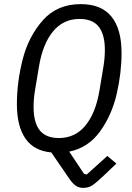

<svg xmlns="http://www.w3.org/2000/svg" viewBox="-20 -730 640 932"><path d="M316 137 229 10Q144 2 103 -58Q62 -118 62 -225Q62 -331 90 -441.5Q118 -552 187.5 -631Q257 -710 372 -710Q472 -710 521 -649.5Q570 -589 570 -473Q570 -376 546.5 -274Q523 -172 466 -92.5Q409 -13 316 6L388 114L401 117L501 27L545 64L484 122Q447 157 428.5 169.5Q410 182 384 182Q362 182 346.5 170.5Q331 159 316 137ZM463 -292 482 -406Q489 -448 489 -488Q489 -562 459.5 -600Q430 -638 366 -638Q287 -638 237 -577Q187 -516 169 -406L150 -292Q143 -250 143 -210Q143 -136 172.5 -98Q202 -60 266 -60Q345 -60 395 -121Q445 -182 463 -292Z"/></svg>

Font: iA Writer Mono V
Style: Regular
Weight: 400
Italic angle: -9.5°
Designer: Mike Abbink, Paul van der Laan, Pieter van Rosmalen
Foundry: Bold Monday
Version: Version 2.000